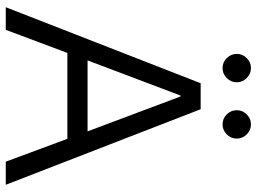

<svg xmlns="http://www.w3.org/2000/svg" viewBox="-132 -757 889 665"><g transform="rotate(90 312.5 -424.5)"><path d="M5 0 268.3 -675H358.3L620 0H540L460.8 -213.3H163.3L83.3 0ZM189.2 -283.3H435L314.2 -605H310.8ZM410.8 -750.8Q390.8 -750.8 376.2 -765.4Q361.7 -780 361.7 -800Q361.7 -820 376.2 -834.6Q390.8 -849.2 410.8 -849.2Q430.8 -849.2 445.4 -834.6Q460 -820 460 -800Q460 -780 445.4 -765.4Q430.8 -750.8 410.8 -750.8ZM215.8 -750.8Q195.8 -750.8 181.2 -765.4Q166.7 -780 166.7 -800Q166.7 -820 181.2 -834.6Q195.8 -849.2 215.8 -849.2Q235.8 -849.2 250.4 -834.6Q265 -820 265 -800Q265 -780 250.4 -765.4Q235.8 -750.8 215.8 -750.8Z"/></g></svg>

Font: Funnel Sans Light Light
Style: Regular
Weight: 300
Version: Version 1.000